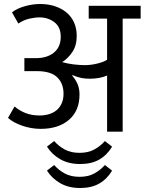

<svg xmlns="http://www.w3.org/2000/svg" viewBox="-20 -659 724 961"><path d="M40 -597Q63 -616 103 -627.5Q143 -639 181 -639Q220 -639 253 -628.5Q286 -618 311 -598Q336 -578 350 -548Q364 -518 364 -479Q364 -431 342 -398.5Q320 -366 291 -348Q320 -340 350 -336.5Q380 -333 405 -333Q435 -333 467.5 -341Q500 -349 516 -360V-566H424V-630H684V-566H594V0H516V-281Q480 -265 429 -265Q407 -265 388.5 -268.5Q370 -272 343 -283L341 -281Q359 -260 368.5 -237.5Q378 -215 378 -186Q378 -105 325.5 -59.5Q273 -14 183 -14Q160 -14 137 -18Q114 -22 92 -29.5Q70 -37 51.5 -47Q33 -57 20 -69L53 -126Q79 -104 109.5 -92.5Q140 -81 178 -81Q202 -81 223.5 -87Q245 -93 261.5 -106Q278 -119 288 -140Q298 -161 298 -190Q298 -241 266.5 -272Q235 -303 164 -303H102V-368H155Q214 -367 249 -395Q284 -423 284 -475Q284 -524 252 -548Q220 -572 178 -572Q155 -572 126.5 -565.5Q98 -559 72 -541ZM381 162Q324 162 282.5 138.5Q241 115 215 75L251 47Q274 73 304.5 89.5Q335 106 378 106Q421 106 451.5 89.5Q482 73 505 47L541 75Q516 117 477 139.5Q438 162 381 162ZM381 282Q324 282 282.5 258.5Q241 235 215 195L251 167Q274 193 304.5 209.5Q335 226 378 226Q421 226 451.5 209.5Q482 193 505 167L541 195Q516 237 477 259.5Q438 282 381 282Z"/></svg>

Font: Ek Mukta
Style: Regular
Weight: 400
Designer: Girish Dalvi and Yashodeep Gholap
Foundry: Ek Type
Version: Version 2.538;PS 1.001;hotconv 16.6.51;makeotf.lib2.5.65220;